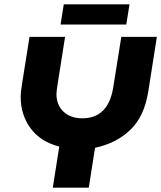

<svg xmlns="http://www.w3.org/2000/svg" viewBox="-20 -871 748 891"><path d="M225 0 255 -191Q168 -213 122 -275.5Q76 -338 76 -421Q76 -435 78 -450.5Q80 -466 82 -480L117 -700H282L246 -472Q245 -462 243.5 -452.5Q242 -443 242 -435Q242 -384 274.5 -353Q307 -322 363 -322Q403 -322 432.5 -338.5Q462 -355 480 -387Q498 -419 505 -463L543 -700H708L668 -446Q650 -332 586 -269.5Q522 -207 421 -185L392 0ZM261 -757 276 -851H581L566 -757Z"/></svg>

Font: MuseoModerno Thin
Style: Bold Italic
Weight: 700
Italic angle: -9°
Version: Version 1.003